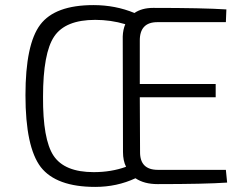

<svg xmlns="http://www.w3.org/2000/svg" viewBox="-20 -722 948 754"><path d="M598 -635Q528 -635 529 -561V-392H827V-340H529L530 -126Q529 -55 600 -55H867L872 -5Q784 1 599 1Q546 1 512 -22Q439 12 354 12Q201 12 140 -66Q80 -145 80 -348Q80 -548 138 -625Q196 -702 347 -702Q433 -702 508 -671Q537 -691 582 -691Q777 -691 869 -685L867 -635ZM462 -579Q463 -606 472 -627Q415 -644 354 -644Q237 -644 193 -579Q149 -514 149 -342Q148 -175 190 -111Q233 -46 348 -46Q417 -46 475 -67Q463 -91 463 -125Z"/></svg>

Font: Taylor Sans Light
Style: Regular
Weight: 300
Italic angle: -8°
Designer: Natanael Gama
Version: Version 1.001 September 8, 2015